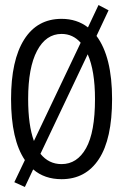

<svg xmlns="http://www.w3.org/2000/svg" viewBox="-20 -702 490 764"><path d="M79 42 37 23 79 -65Q24 -146 24 -308Q24 -462 76 -544.5Q128 -627 225 -627Q286 -627 330 -593L372 -682L412 -661L364 -559Q426 -476 426 -308Q426 -149 373.5 -69Q321 11 225 11Q157 11 112 -28ZM92 -308Q92 -204 115 -141L301 -532Q270 -567 225 -567Q163 -567 127.5 -500Q92 -433 92 -308ZM225 -49Q287 -49 322.5 -112.5Q358 -176 358 -308Q358 -420 329 -486L141 -90Q174 -49 225 -49Z"/></svg>

Font: Inconsolata SemiCondensed
Style: Regular
Weight: 400
Width: 4
Monospace: yes
Designer: Raph Levien, Cyreal, Brenton Simpson
Foundry: Raph Levien, Cyreal, Google
Version: Version 3.000; ttfautohint (v1.8.2.53-6de2)